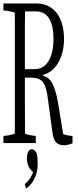

<svg xmlns="http://www.w3.org/2000/svg" viewBox="-29 -824 450 1106"><path d="M179.2 -804.2Q253.4 -804.2 296.4 -750.5Q339.8 -695.8 339.8 -597.2Q339.8 -547.4 324.5 -502Q309.1 -456.5 278.8 -426.8Q256.8 -404.8 227.1 -395Q220.2 -393.1 213.9 -390.6Q220.7 -388.2 227.1 -385.7Q234.4 -382.8 241.2 -378.9Q256.3 -369.6 267.6 -351.6Q279.3 -333.5 288.3 -304.7Q297.4 -275.9 304.7 -234.9Q319.8 -140.1 335 -51.3Q361.8 -42 388.7 -41Q388.7 -15.1 388.7 1.5Q382.8 3.9 377 5.9Q356.4 12.7 341.3 12.7Q310.1 12.7 294.4 -3.4Q278.8 -19.5 272.9 -61.5Q259.8 -155.8 246.6 -255.9Q240.2 -306.6 228.8 -332.5Q217.3 -358.4 198.2 -367.4Q179.2 -376.5 150.9 -376.5H114.3Q114.3 -312.5 114.3 -250Q114.3 -171.4 115.2 -53.7Q146 -43.5 177.2 -41Q177.2 -16.1 177.2 0H-9.3Q-9.3 -16.1 -9.3 -41Q23.4 -43 56.2 -53.7Q56.6 -88.4 56.6 -118.7Q56.6 -401.9 56.6 -684.1Q56.6 -715.8 56.2 -751Q23.4 -762.2 -9.3 -763.7Q-9.3 -788.6 -9.3 -804.2ZM169.9 -425.8Q208 -425.8 231.7 -448.5Q255.4 -471.2 267.1 -510.3Q279.3 -549.3 279.3 -597.2Q279.3 -674.3 254.9 -715.8Q230.5 -758.3 177.2 -758.3H115.2Q114.7 -697.3 114.3 -677.2Q114.3 -656.7 114.3 -627.2Q114.3 -597.7 114.3 -559.1Q114.3 -497.6 114.3 -425.8ZM188 120.1Q188 156.7 177.7 185.1Q167.5 213.4 152.6 232.2Q137.7 251 120.6 262.2L113.8 236.3Q136.7 217.3 149.9 193.8Q156.2 182.1 161.6 167.5L159.2 165Q144 152.3 136.2 135.7Q126 111.3 126 93.3Q126 67.4 133.3 50.8Q139.6 35.6 154.3 35.6Q161.6 35.6 168.5 41Q175.3 46.4 182.6 59.6Q186 77.1 187 90.8Q188 104.5 188 120.1Z"/></svg>

Font: Scarab Serif
Style: Condensed-Light
Weight: 300
Designer: John Roberts
Foundry: Scarab
Version: 1.0